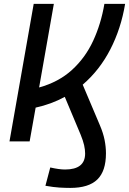

<svg xmlns="http://www.w3.org/2000/svg" viewBox="-20 -713 651 968"><path d="M27.8 0 149.9 -693.4H251.5L177.2 -272Q275.9 -299.3 343 -360.6Q410.2 -421.9 449.7 -507.3Q489.3 -592.8 506.3 -693.4H610.8Q590.3 -569.3 536.4 -464.4Q482.4 -359.4 397 -286.1L483.4 -82Q500.5 -42 507.3 -7.3Q514.2 27.3 514.2 60.1Q514.2 149.9 470.5 192.1Q426.8 234.4 334.5 234.4Q309.1 234.4 280 232.7Q251 231 209 223.6L233.4 131.3Q278.3 141.6 308.1 141.6Q409.2 141.6 409.2 61Q409.2 42 404.1 19Q398.9 -3.9 386.7 -33.7L306.6 -224.6Q238.3 -187.5 159.7 -170.4L129.4 0Z"/></svg>

Font: Cascadia Mono PL
Style: Italic
Weight: 400
Italic angle: -10°
Monospace: yes
Designer: Aaron Bell
Foundry: Saja Typeworks
Version: Version 2404.023; ttfautohint (v1.8.4)